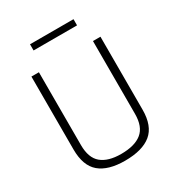

<svg xmlns="http://www.w3.org/2000/svg" viewBox="-203 -995 1046 1132"><g transform="rotate(-30 320.0 -428.5)"><path d="M136 -201Q136 -114 182 -75.5Q228 -37 316 -37Q409 -37 456.5 -75.5Q504 -114 504 -201V-697H555V-201Q555 -90 495 -40.5Q435 9 316 9Q202 9 143.5 -40.5Q85 -90 85 -201V-697H136ZM173 -824V-866H469V-824Z"/></g></svg>

Font: TitilliumText
Style: Light
Weight: 300
Designer: Accademia di Belle Arti di Urbino and others
Foundry: Accademia di Belle Arti di Urbino and others.
Version: Version 60.001